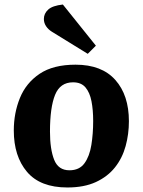

<svg xmlns="http://www.w3.org/2000/svg" viewBox="-20 -814 631 849"><path d="M278 15Q158 15 99.5 -54Q41 -123 41 -237Q41 -314 68 -380.5Q95 -447 155 -487.5Q215 -528 314 -528Q430 -528 490 -460.5Q550 -393 550 -278Q550 -221 535.5 -168Q521 -115 488.5 -74Q456 -33 404 -9Q352 15 278 15ZM287 -61Q331 -61 353.5 -92Q376 -123 384 -173Q392 -223 392 -279Q392 -328 384.5 -366.5Q377 -405 358 -427.5Q339 -450 303 -450Q246 -450 223.5 -394.5Q201 -339 201 -232Q201 -154 219.5 -107.5Q238 -61 287 -61ZM404 -612 368 -576 209 -674Q193 -684 183.5 -698.5Q174 -713 174 -730Q174 -754 193 -771.5Q212 -789 258 -794Z"/></svg>

Font: Literata 12pt
Style: Bold Italic
Weight: 700
Italic angle: -2°
Designer: Latin by Veronika Burian and Jose Scaglione. Greek by Irene Vlachou. Cyrillic by Vera Evstafieva
Foundry: TypeTogether
Version: Version 3.002